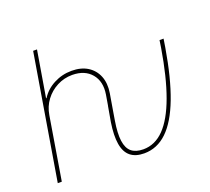

<svg xmlns="http://www.w3.org/2000/svg" viewBox="-124 -886 1152 1052"><g transform="rotate(-20 452.0 -360.0)"><path d="M44.9 0 166 -727.5H188.5L143.6 -459H146.5Q173.3 -502 221.7 -527.3Q270 -552.7 325.7 -552.7Q380.9 -552.7 418.7 -529.1Q456.5 -505.4 473.4 -463.4Q490.2 -421.4 481.4 -366.2L460.4 -241.2H438L459 -366.2Q470.7 -439 432.6 -484.4Q394.5 -529.8 321.8 -530.3Q273.9 -530.3 232.9 -509Q191.9 -487.8 164.3 -450.9Q136.7 -414.1 128.9 -366.2L68.4 0ZM546.9 8.8Q496.6 8.8 467 -15.4Q437.5 -39.6 429.2 -89.4Q420.9 -139.2 432.6 -214.8L448.2 -303.7H470.7L456.1 -214.8Q444.3 -144 450.4 -99.4Q456.5 -54.7 481.2 -34.2Q505.9 -13.7 549.8 -13.7Q618.2 -13.7 671.1 -68.1Q724.1 -122.6 763.9 -231.7Q803.7 -340.8 830.6 -503.9L836.9 -545.9H860.4L852.5 -496.1Q824.2 -327.1 781.5 -214.8Q738.8 -102.5 680.7 -46.9Q622.6 8.8 546.9 8.8Z"/></g></svg>

Font: Inter 18pt Thin
Style: Italic
Weight: 250
Italic angle: -9.3988°
Version: Version 4.001;git-66647c0bb